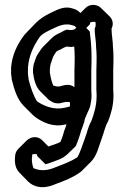

<svg xmlns="http://www.w3.org/2000/svg" viewBox="-20 -554 517 797"><path d="M297 -439 289 -432C278 -428 269 -429 258 -431C250 -429 236 -422 232 -419C218 -413 205 -406 195 -396L159 -360C154 -355 151 -351 148 -346L136 -328C133 -323 131 -319 129 -314L123 -296C119 -287 118 -277 117 -267V-253C121 -222 129 -193 147 -175L182 -140C195 -132 202 -125 221 -125H227C243 -129 257 -133 270 -130C271 -125 271 -117 270 -112C263 -110 257 -109 250 -107C203 -96 163 -114 134 -133C118 -158 108 -189 99 -223C98 -231 97 -239 96 -248V-273C100 -325 120 -364 143 -398C153 -413 173 -422 189 -430C212 -440 242 -460 277 -450C282 -449 286 -447 290 -446ZM338 -438 353 -453C353 -456 355 -460 356 -462C362 -463 370 -464 376 -463C378 -453 378 -445 373 -435C373 -410 379 -383 379 -356C380 -345 381 -333 381 -320C381 -308 381 -288 380 -261V-180C381 -169 381 -161 381 -155C381 -115 370 -80 359 -51C345 -27 343 -7 334 16C322 47 314 77 301 99C273 117 245 127 211 140C182 153 149 158 119 144C113 129 110 109 114 87C121 85 128 85 133 86C134 89 134 91 134 93L169 128C184 124 212 113 228 107L240 101C244 99 249 95 255 90C256 89 257 89 258 88L294 53C296 51 297 47 298 44L302 34C304 28 306 22 308 17L312 5C314 -4 319 -19 323 -28L330 -49C330 -63 350 -97 354 -112C357 -124 360 -142 360 -156C360 -160 360 -167 359 -176V-263C360 -289 360 -308 360 -319C360 -356 357 -386 353 -419C353 -420 353 -421 352 -424ZM256 -38 253 -28C249 -19 244 -4 242 5L238 17C236 22 233 29 231 35C218 42 199 48 181 54L155 28C136 9 108 13 91 29L56 64C49 71 44 80 43 91C39 125 45 147 62 164L97 200C102 205 108 209 115 213C147 230 181 223 211 210C249 196 280 184 310 163C314 160 316 159 320 155L321 154L357 118C383 92 389 56 404 16C413 -7 415 -27 429 -51C440 -80 451 -115 451 -155C451 -161 451 -169 450 -180V-261C451 -288 451 -308 451 -320C451 -333 450 -345 449 -356C449 -383 443 -410 443 -435C453 -455 447 -474 435 -486L399 -521C381 -539 351 -537 335 -521L314 -500C304 -510 295 -516 277 -520C242 -530 212 -510 189 -500C166 -489 146 -476 129 -459L94 -423C86 -415 79 -407 73 -398C50 -364 30 -325 26 -273V-248C27 -239 28 -231 29 -223C40 -180 51 -143 78 -115L79 -114L115 -78C119 -74 123 -71 128 -67C158 -46 200 -25 250 -37C252 -37 254 -38 256 -38ZM227 -195H221C213 -195 206 -197 201 -199C194 -215 190 -233 187 -253V-267C188 -277 189 -287 193 -296L199 -314C201 -319 203 -323 206 -328L214 -340C219 -343 226 -347 232 -349C236 -352 250 -359 258 -361C268 -359 278 -358 288 -361C289 -348 290 -334 290 -319C290 -308 290 -289 289 -263V-192C270 -207 250 -202 227 -195Z"/></svg>

Font: Dictator
Style: Chalk
Weight: 500
Version: Version MIL.1277